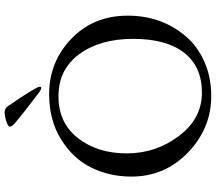

<svg xmlns="http://www.w3.org/2000/svg" viewBox="-70 -820 904 803"><g transform="rotate(-90 381.5 -418.0)"><path d="M421 -703Q421 -697 415 -697Q409 -697 397 -706Q312 -770 267 -808Q254 -820 254 -828Q254 -836 276 -843Q298 -850 314 -850Q330 -850 339 -837Q421 -718 421 -703ZM563 -99.5Q621 -174 621 -312.5Q621 -451 557 -538Q493 -625 381 -625Q269 -625 205.5 -543Q142 -461 142 -339.5Q142 -218 214.5 -121.5Q287 -25 396 -25Q505 -25 563 -99.5ZM45 -320Q45 -413 83.5 -489.5Q122 -566 202 -615Q282 -664 390 -664Q524 -664 621 -571.5Q718 -479 718 -335Q718 -194 632 -93Q591 -44 526 -15Q461 14 382 14Q247 14 146 -83Q45 -180 45 -320Z"/></g></svg>

Font: EB Garamond
Style: Regular
Weight: 400
Version: Version 0.012